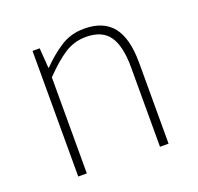

<svg xmlns="http://www.w3.org/2000/svg" viewBox="-100 -649 781 757"><g transform="rotate(-20 290.0 -270.0)"><path d="M105 -527H135L141 -443H143Q184 -485 227 -512.5Q270 -540 325 -540Q406 -540 445 -491Q484 -442 484 -339V0H448V-334Q448 -422 418.5 -464.5Q389 -507 321 -507Q272 -507 231.5 -481Q191 -455 141 -403V0H105Z"/></g></svg>

Font: SpoqaHanSans
Style: Thin
Weight: 250
Designer: [Spoqa Han Sans] Dong-huui Kim \uAE40 \uB3D9 \uD718   [Noto Sans] Ryoko NISHIZUKA \u897F \u585A \u6DBC \u5B50  (kana & i
Foundry: Spoqa (http://bi.spoqa.com)
Version: Version 1.004;PS 1.004;hotconv 1.0.82;makeotf.lib2.5.63406